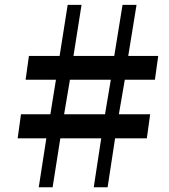

<svg xmlns="http://www.w3.org/2000/svg" viewBox="-20 -790 714 810"><path d="M175.5 -206.5H54.5L68.5 -308H192.5L216 -453.5H88L102 -554H231.5L265.5 -769.5H324L290 -554H462L497 -769.5H556L521 -554H647.5L633.5 -453.5H506.5L481.5 -308H613.5L599.5 -206.5H465.5L434 0H375.5L407 -206.5H234.5L202 0H143.5ZM423 -308 447.5 -453.5H275L250.5 -308Z"/></svg>

Font: Merriweather 20pt Black
Style: Italic
Weight: 900
Italic angle: -7.8°
Version: Version 2.101